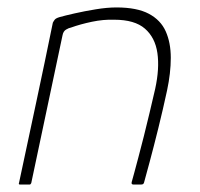

<svg xmlns="http://www.w3.org/2000/svg" viewBox="-20 -496 537 516"><path d="M34 0Q32 0 31 -1Q30 -2 31 -4Q54 -112 77 -219.5Q100 -327 122 -435Q124 -439 127 -443Q130 -447 140 -450Q154 -454 180.5 -460Q207 -466 237.5 -471Q268 -476 293 -476Q348 -476 380 -459Q412 -442 425.5 -411.5Q439 -381 439 -340.5Q439 -300 429 -253Q418 -202 405.5 -151.5Q393 -101 382.5 -62Q372 -23 367 -5Q366 -2 364 -1Q362 0 357 0H339Q332 0 334 -7Q336 -13 340.5 -30.5Q345 -48 352 -73.5Q359 -99 366.5 -129.5Q374 -160 382 -193Q390 -226 397 -257Q409 -312 403 -353.5Q397 -395 369.5 -419Q342 -443 287 -443Q258 -444 227 -437.5Q196 -431 171 -422Q165 -421 157.5 -416.5Q150 -412 148 -401Q127 -302 106 -202.5Q85 -103 64 -4Q63 -2 62 -1Q61 0 59 0Z"/></svg>

Font: Glory Thin
Style: Italic
Weight: 100
Italic angle: -12°
Designer: Robert Leuschke
Foundry: Robert Leuschke
Version: Version 1.011